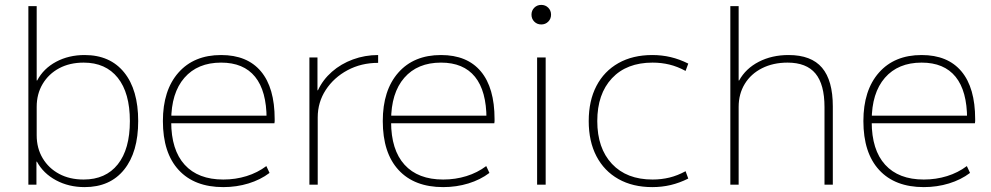

<svg xmlns="http://www.w3.org/2000/svg" viewBox="-20 -755 4053 785"><path d="M326 10Q261 10 209 -18Q157 -46 131 -94H129V0H96V-730H130V-426H132Q158 -475 209.5 -502.5Q261 -530 326 -530Q430 -530 487.5 -459Q545 -388 545 -260Q545 -133 487.5 -61.5Q430 10 326 10ZM322 -21Q412 -21 461.5 -83Q511 -145 511 -260Q511 -375 461.5 -437Q412 -499 322 -499Q265 -499 222 -476Q179 -453 154.5 -412Q130 -371 130 -318V-202Q130 -149 154.5 -108Q179 -67 222 -44Q265 -21 322 -21Z M893 10Q775 10 710.5 -60Q646 -130 646 -260Q646 -386 709.5 -458Q773 -530 884 -530Q991 -530 1047 -463Q1103 -396 1103 -268Q1103 -263 1103 -259.5Q1103 -256 1102 -251H664V-282H1081L1070 -269Q1070 -383 1023 -441Q976 -499 884 -499Q788 -499 734 -437Q680 -375 680 -262V-257Q680 -142 735 -81.5Q790 -21 893 -21Q943 -21 988 -35Q1033 -49 1069 -76L1082 -48Q1045 -20 996 -5Q947 10 893 10Z M1245 0V-520H1278V-386H1280Q1300 -429 1337 -461.5Q1374 -494 1423 -512Q1472 -530 1526 -530V-498Q1457 -498 1401 -468Q1345 -438 1312 -387.5Q1279 -337 1279 -275V0Z M1792 10Q1674 10 1609.5 -60Q1545 -130 1545 -260Q1545 -386 1608.5 -458Q1672 -530 1783 -530Q1890 -530 1946 -463Q2002 -396 2002 -268Q2002 -263 2002 -259.5Q2002 -256 2001 -251H1563V-282H1980L1969 -269Q1969 -383 1922 -441Q1875 -499 1783 -499Q1687 -499 1633 -437Q1579 -375 1579 -262V-257Q1579 -142 1634 -81.5Q1689 -21 1792 -21Q1842 -21 1887 -35Q1932 -49 1968 -76L1981 -48Q1944 -20 1895 -5Q1846 10 1792 10Z M2176 0V-520H2211V0ZM2193 -655Q2176 -655 2164.5 -666.5Q2153 -678 2153 -695Q2153 -712 2164.5 -723.5Q2176 -735 2193 -735Q2210 -735 2221.5 -723.5Q2233 -712 2233 -695Q2233 -678 2221.5 -666.5Q2210 -655 2193 -655Z M2647 10Q2567 10 2508.5 -23Q2450 -56 2418.5 -116.5Q2387 -177 2387 -260Q2387 -343 2418.5 -403.5Q2450 -464 2508.5 -497Q2567 -530 2647 -530Q2686 -530 2722 -521.5Q2758 -513 2794 -495L2783 -465Q2750 -483 2717 -491Q2684 -499 2648 -499Q2542 -499 2482 -435Q2422 -371 2422 -260Q2422 -149 2482 -85Q2542 -21 2648 -21Q2684 -21 2717 -29Q2750 -37 2783 -55L2794 -25Q2758 -7 2722 1.5Q2686 10 2647 10Z M2966 0V-730H3000V-426H3002Q3029 -475 3082.5 -502.5Q3136 -530 3204 -530Q3297 -530 3341 -478Q3385 -426 3385 -320V0H3351V-317Q3351 -410 3314 -454.5Q3277 -499 3200 -499Q3141 -499 3095.5 -476Q3050 -453 3025 -412Q3000 -371 3000 -318V0Z M3757 10Q3639 10 3574.5 -60Q3510 -130 3510 -260Q3510 -386 3573.5 -458Q3637 -530 3748 -530Q3855 -530 3911 -463Q3967 -396 3967 -268Q3967 -263 3967 -259.5Q3967 -256 3966 -251H3528V-282H3945L3934 -269Q3934 -383 3887 -441Q3840 -499 3748 -499Q3652 -499 3598 -437Q3544 -375 3544 -262V-257Q3544 -142 3599 -81.5Q3654 -21 3757 -21Q3807 -21 3852 -35Q3897 -49 3933 -76L3946 -48Q3909 -20 3860 -5Q3811 10 3757 10Z"/></svg>

Font: M PLUS 2 ExtraLight
Style: Regular
Weight: 250
Designer: Coji Morishita
Foundry: UNDERFOREST DESIGN
Version: Version 1.001